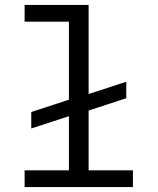

<svg xmlns="http://www.w3.org/2000/svg" viewBox="-20 -760 640 780"><path d="M80 -68H260V-288L107 -238V-305L260 -355V-672H80V-740H340V-378L493 -428V-361L340 -311V-68H520V0H80Z"/></svg>

Font: IBM Plex Mono
Style: Regular
Weight: 400
Monospace: yes
Designer: Mike Abbink, Paul van der Laan, Pieter van Rosmalen
Foundry: Bold Monday
Version: Version 2.3